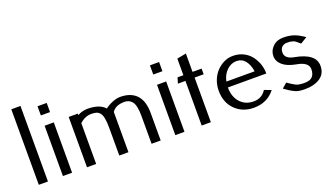

<svg xmlns="http://www.w3.org/2000/svg" viewBox="-61 -1114 2743 1577"><g transform="rotate(-20 1310.5 -325.0)"><path d="M151.9 -660.2V0H71.8V-660.2Z M282.7 -609.9H362.8V-529.8H282.7ZM282.7 -439.9H362.8V0H282.7Z M573.2 -356V0H493.2V-439.9H573.2V-426.8Q613.3 -450.2 660.2 -450.2Q765.6 -450.2 811.5 -397.9Q839.8 -419.9 877.4 -435.1Q915 -450.2 945.3 -450.2Q1038.6 -450.2 1087.9 -397.7Q1137.2 -345.2 1137.2 -240.2V0H1057.6V-244.1Q1057.6 -339.8 1028.8 -372.1Q1004.4 -399.4 966.3 -399.9Q885.3 -399.9 855.5 -351.1V0H775.4V-244.1Q775.4 -341.3 751 -372.1Q737.8 -388.7 720.7 -394.3Q703.6 -399.9 675.3 -399.9Q618.7 -399.9 573.2 -356Z M1265.1 -609.9H1345.2V-529.8H1265.1ZM1265.1 -439.9H1345.2V0H1265.1Z M1575.7 -390.1V0H1495.6V-390.1H1429.7L1444.8 -439.9H1495.6V-585L1575.7 -600.1V-439.9H1654.8V-390.1Z M2135.7 -77.1Q2066.9 9.8 1950.7 9.8Q1852.1 9.8 1788.3 -53.5Q1724.6 -116.7 1724.6 -220.2Q1724.6 -271 1742.7 -314.9Q1760.7 -358.4 1790 -387.7Q1853 -450.2 1930.7 -450.2Q1981 -450.2 2022 -429.7Q2062.5 -409.2 2087.9 -376Q2140.6 -306.2 2140.6 -220.2H1804.7Q1804.7 -138.2 1849.4 -89.1Q1894 -40 1966.3 -40Q2038.6 -40 2075.7 -100.1ZM1809.6 -270H2056.6Q2047.9 -328.6 2019.5 -364.3Q1991.2 -399.9 1944.3 -399.9Q1897.5 -399.9 1859.9 -364.7Q1822.3 -329.6 1809.6 -270Z M2551.8 -388.2 2493.7 -353Q2453.6 -388.2 2444.6 -390.6Q2435.5 -393.1 2426.8 -396Q2415.5 -399.9 2386.7 -399.9Q2357.9 -399.9 2340.8 -383.3Q2323.7 -366.7 2323.7 -335.9Q2323.7 -281.2 2403.8 -267.1Q2580.6 -234.4 2580.6 -127.9Q2580.6 -59.1 2529.3 -24.7Q2478 9.8 2394.5 9.8Q2338.9 9.8 2309.6 -4.9Q2280.3 -19.5 2267.8 -27.8Q2255.4 -36.1 2225.6 -57.1L2268.6 -94.2Q2313 -63 2336.7 -51.5Q2360.4 -40 2409.2 -40Q2458 -40 2479.2 -62.5Q2500.5 -85 2500.5 -127.9Q2500.5 -189.5 2394.5 -207Q2321.3 -220.7 2282.5 -254.2Q2243.7 -287.6 2243.7 -334Q2243.7 -380.4 2278.8 -415.3Q2314 -450.2 2369.6 -450.2Q2425.3 -450.2 2466.1 -435.3Q2506.8 -420.4 2551.8 -388.2Z"/></g></svg>

Font: Pfennig
Style: Medium
Weight: 500
Version: Version 20120410 ; ttfautohint (v0.8)